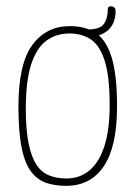

<svg xmlns="http://www.w3.org/2000/svg" viewBox="-20 -595 441 625"><path d="M195 10Q161 10 132.5 1Q104 -8 83 -34Q62 -60 51 -111.5Q40 -163 40 -248Q40 -388 85.5 -449Q131 -510 207 -510Q258 -510 292 -487.5Q326 -465 343.5 -408Q361 -351 361 -248Q361 -118 318 -54Q275 10 195 10ZM196 -14Q240 -14 271.5 -40.5Q303 -67 320 -120Q337 -173 337 -252Q337 -346 321 -396.5Q305 -447 276 -466.5Q247 -486 206 -486Q163 -486 131 -462.5Q99 -439 81.5 -385.5Q64 -332 64 -241Q64 -173 73 -128.5Q82 -84 98.5 -59Q115 -34 140 -24Q165 -14 196 -14ZM263 -475 264 -499Q306 -499 318.5 -517.5Q331 -536 331 -566Q331 -571 335 -573Q339 -575 343.5 -574.5Q348 -574 352 -570.5Q356 -567 356 -562Q357 -546 352.5 -530.5Q348 -515 337.5 -502.5Q327 -490 308.5 -482.5Q290 -475 263 -475Z"/></svg>

Font: Yanone Kaffeesatz ExtraLight
Style: Regular
Weight: 200
Designer: Yanone (Cyrillic: Daniel Pouzeot, Huerta Tipografica, and Cyreal)
Foundry: Yanone
Version: Version 2.003